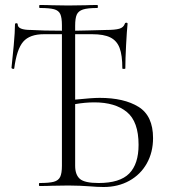

<svg xmlns="http://www.w3.org/2000/svg" viewBox="-20 -745 682 769"><path d="M593 -192Q593 -135 568 -90.5Q543 -46 498 -21Q453 4 395 4Q371 4 335 1Q321 0 300 -1Q279 -2 254 -2L188 -1Q170 0 138 0Q136 0 136 -6Q136 -12 138 -12Q177 -12 195.5 -17Q214 -22 221 -36.5Q228 -51 228 -81V-608H156Q99 -608 73 -578Q47 -548 37 -471Q37 -469 33 -469Q31 -469 28.5 -470.5Q26 -472 26 -473Q30 -508 35 -563Q40 -618 40 -647Q40 -652 45.5 -652Q51 -652 51 -647Q51 -625 104 -625Q153 -622 228 -622V-644Q228 -674 221.5 -688.5Q215 -703 196.5 -708Q178 -713 139 -713Q137 -713 137 -719Q137 -725 139 -725Q170 -725 187 -724L253 -723L323 -724Q340 -725 370 -725Q372 -725 372 -719Q372 -713 370 -713Q331 -713 312.5 -707Q294 -701 287.5 -686.5Q281 -672 281 -642V-622L330 -623Q384 -625 405 -625Q441 -625 458 -630Q475 -635 480 -650Q481 -654 486 -654Q491 -654 491 -650Q488 -622 485 -564.5Q482 -507 482 -471Q482 -469 476 -469Q470 -469 470 -471Q470 -524 459 -553Q448 -582 422 -595Q396 -608 349 -608H281V-346Q349 -353 379 -353Q477 -353 535 -317Q593 -281 593 -192ZM535 -165Q535 -258 488 -296.5Q441 -335 358 -335Q321 -335 281 -328V-81Q281 -45 300 -28.5Q319 -12 375 -12Q460 -12 497.5 -50Q535 -88 535 -165Z"/></svg>

Font: Cormorant Garamond Light
Style: Regular
Weight: 300
Designer: Christian Thalmann (Catharsis Fonts)
Version: Version 3.000